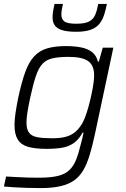

<svg xmlns="http://www.w3.org/2000/svg" viewBox="-21 -753 640 979"><path d="M187 206Q155 206 119 205Q83 204 51.5 202Q20 200 -1 198L10 147Q36 148 65.5 150Q95 152 124.5 152.5Q154 153 179 153Q238 153 274.5 144Q311 135 332.5 114.5Q354 94 367 61.5Q380 29 391 -18Q395 -32 399 -49Q403 -66 405 -77H400Q382 -43 356.5 -24.5Q331 -6 297 0Q263 6 218 6Q159 6 123 -4Q87 -14 70 -41Q53 -68 53 -115Q53 -141 58 -176Q63 -211 72 -255Q89 -334 107.5 -385Q126 -436 152.5 -465Q179 -494 218.5 -506Q258 -518 315 -518Q360 -518 394 -511Q428 -504 449.5 -486.5Q471 -469 478 -439H483L503 -510H557L463 -69Q450 -8 436 38Q422 84 403 116Q384 148 356 167.5Q328 187 286.5 196.5Q245 206 187 206ZM244 -48Q284 -48 310.5 -54.5Q337 -61 356 -75Q375 -89 390 -111Q402 -127 412 -153Q422 -179 430.5 -210Q439 -241 445.5 -271.5Q452 -302 455.5 -327Q459 -352 459 -368Q459 -420 428.5 -441.5Q398 -463 329 -463Q280 -463 248 -456Q216 -449 196 -428Q176 -407 162 -365.5Q148 -324 133 -255Q124 -213 119 -181.5Q114 -150 114 -127Q114 -94 127 -76.5Q140 -59 168.5 -53.5Q197 -48 244 -48ZM367 -591Q320 -591 293.5 -600Q267 -609 257 -625.5Q247 -642 247 -664Q247 -680 250 -697.5Q253 -715 257 -733H300Q296 -717 294 -703.5Q292 -690 292 -678Q292 -656 307 -644Q322 -632 368 -632Q412 -632 433.5 -643.5Q455 -655 464.5 -677.5Q474 -700 480 -733H524Q518 -702 509.5 -676Q501 -650 485.5 -631Q470 -612 442 -601.5Q414 -591 367 -591Z"/></svg>

Font: Saira Thin Light
Style: Italic
Weight: 300
Italic angle: -12°
Version: Version 1.101